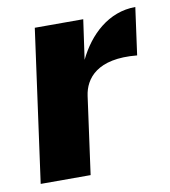

<svg xmlns="http://www.w3.org/2000/svg" viewBox="-66 -583 565 640"><g transform="rotate(-10 217.0 -263.0)"><path d="M21 0H190L226 -262C234 -319 278 -379 412 -366L434 -526C343 -526 275 -461 237 -382L256 -516H92Z"/></g></svg>

Font: United Sans ExtraBold
Style: Italic
Weight: 800
Italic angle: -8°
Designer: Pablo Impallari, Rodrigo Fuenzalida (Modified by Dan O. Williams)
Version: Version 1.000;PS 001.000;hotconv 1.0.88;makeotf.lib2.5.64775